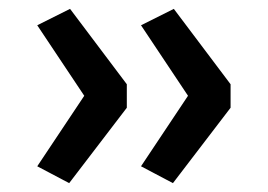

<svg xmlns="http://www.w3.org/2000/svg" viewBox="-20 -488 604 433"><path d="M136 -75 64 -113 170 -272 64 -431 138 -468 266 -298V-245ZM370 -75 298 -113 404 -272 298 -431 372 -468 500 -298V-245Z"/></svg>

Font: Nunito Sans 7pt Expanded Medium
Style: Regular
Weight: 500
Width: 7
Designer: Vernon Adams
Foundry: Vernon Adams
Version: Version 3.101;gftools[0.9.27]